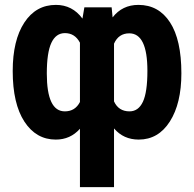

<svg xmlns="http://www.w3.org/2000/svg" viewBox="-20 -558 790 781"><path d="M717.8 -259.8Q717.8 -137.2 670.9 -63.7Q624 9.8 544.4 9.8Q482.4 9.8 443.8 -35.6V203.1H305.2V-34.2Q266.1 9.8 207 9.8Q127 9.8 79.3 -63.2Q31.7 -136.2 31.7 -269Q31.7 -394 78.9 -466.1Q126 -538.1 207.5 -538.1Q274.4 -538.1 315.4 -482.4L323.2 -528.3H434.1L438 -487.3Q477.5 -538.1 543 -538.1Q625.5 -538.1 671.6 -467Q717.8 -396 717.8 -259.8ZM579.6 -270Q579.6 -422.4 505.9 -422.4Q462.4 -422.4 443.8 -380.4V-145.5Q462.4 -105 506.8 -105Q543 -105 561.3 -144Q579.6 -183.1 579.6 -270ZM170.4 -258.8Q170.4 -105 243.7 -105Q285.6 -105 305.2 -143.1V-384.3Q284.7 -423.3 244.1 -423.3Q207.5 -423.3 189 -383.8Q170.4 -344.2 170.4 -258.8Z"/></svg>

Font: Roboto Condensed
Style: Bold
Weight: 700
Designer: Google
Version: Version 2.134; 2016